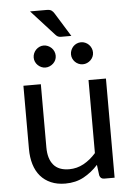

<svg xmlns="http://www.w3.org/2000/svg" viewBox="-59 -924 677 977"><g transform="rotate(-5 279.0 -436.0)"><path d="M487 -506.5V0H434Q415 0 410 -18.5L403 -73Q370 -36.5 329 -14.2Q288 8 235 8Q193.5 8 161.8 -5.8Q130 -19.5 108.5 -44.5Q87 -69.5 76.2 -105Q65.5 -140.5 65.5 -183.5V-506.5H154.5V-183.5Q154.5 -126 180.8 -94.5Q207 -63 261 -63Q300.5 -63 334.8 -81.8Q369 -100.5 398 -133.5V-506.5ZM242.5 -644.5Q242.5 -633 238 -623Q233.5 -613 225.5 -605.5Q217.5 -598 207.2 -593.5Q197 -589 185.5 -589Q174.5 -589 164.5 -593.5Q154.5 -598 146.8 -605.5Q139 -613 134.5 -623Q130 -633 130 -644.5Q130 -656 134.5 -666.5Q139 -677 146.8 -684.8Q154.5 -692.5 164.5 -697Q174.5 -701.5 185.5 -701.5Q197 -701.5 207.2 -697Q217.5 -692.5 225.5 -684.8Q233.5 -677 238 -666.5Q242.5 -656 242.5 -644.5ZM433 -644.5Q433 -633 428.5 -623Q424 -613 416.2 -605.5Q408.5 -598 398.2 -593.5Q388 -589 376.5 -589Q365 -589 354.8 -593.5Q344.5 -598 337 -605.5Q329.5 -613 325 -623Q320.5 -633 320.5 -644.5Q320.5 -656 325 -666.5Q329.5 -677 337 -684.8Q344.5 -692.5 354.8 -697Q365 -701.5 376.5 -701.5Q388 -701.5 398.2 -697Q408.5 -692.5 416.2 -684.8Q424 -677 428.5 -666.5Q433 -656 433 -644.5ZM216.5 -880.5Q233 -880.5 241 -875.2Q249 -870 256 -858.5L330.5 -738H279.5Q269 -738 262.5 -741Q256 -744 249 -752L132 -880.5Z"/></g></svg>

Font: Lato 2
Style: Regular
Weight: 400
Designer: Lukasz Dziedzic with Adam Twardoch and Botio Nikoltchev
Foundry: tyPoland Lukasz Dziedzic
Version: Version 2.015; 2015-08-06; http://www.latofonts.com/